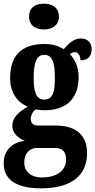

<svg xmlns="http://www.w3.org/2000/svg" viewBox="-27 -788 518 1043"><path d="M212 -628C256 -628 293 -650 293 -698C293 -747 256 -768 212 -768C165 -768 131 -747 131 -698C131 -650 165 -628 212 -628ZM196 235C365 235 446 162 446 44C446 -49 391 -106 276 -106H180C158 -106 140 -116 140 -141C140 -165 155 -186 167 -194C177 -191 203 -189 215 -189C343 -189 400 -262 400 -369C400 -429 378 -467 352 -494C359 -499 368 -505 381 -505C393 -505 410 -491 410 -460C456 -460 471 -489 471 -521C471 -552 451 -579 414 -579C370 -579 345 -549 319 -521C289 -539 259 -549 215 -549C86 -549 28 -482 28 -364C28 -283 69 -230 124 -209C75 -180 40 -150 40 -106C40 -59 76 -37 108 -23C39 -15 -7 29 -7 99C-7 187 60 235 196 235ZM213 -247C167 -247 156 -294 156 -364C156 -438 167 -490 214 -490C261 -490 271 -440 271 -365C271 -293 262 -247 213 -247ZM199 176C146 176 105 148 105 96C105 35 144 16 171 16H273C313 16 332 38 332 78C332 137 285 176 199 176Z"/></svg>

Font: Noto Serif Tamil ExtraCondensed ExtraBold
Style: Regular
Weight: 800
Width: 2
Designer: Indian Type Foundry, Tom Grace, and the Monotype Design Team
Foundry: Monotype Imaging Inc.
Version: Version 2.004